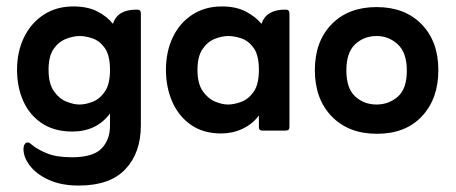

<svg xmlns="http://www.w3.org/2000/svg" viewBox="-20 -406 1417 597"><path d="M322 -53Q280 3 205 3Q149 3 110.5 -22.5Q72 -48 52.5 -91.5Q33 -135 33 -189Q33 -245 54.5 -289.5Q76 -334 115.5 -360Q155 -386 208 -386Q252 -386 282.5 -370.5Q313 -355 331 -332Q339 -355 357 -365.5Q375 -376 403 -376H408Q418 -376 418 -364V-16Q418 69 370 120Q322 171 225 171Q172 171 133.5 154Q95 137 74 110.5Q53 84 53 57Q53 49 56.5 43Q60 37 66 37Q70 37 72.5 39Q75 41 79 44Q97 59 126.5 71Q156 83 204 83Q269 83 295.5 56Q322 29 322 -15ZM227 -81Q246 -81 268 -89.5Q290 -98 306 -121Q322 -144 322 -189Q322 -234 306 -256.5Q290 -279 268 -286.5Q246 -294 228 -294Q208 -294 185 -285Q162 -276 146.5 -253.5Q131 -231 131 -189Q131 -146 147.5 -122.5Q164 -99 186.5 -90Q209 -81 227 -81Z M785 -47Q765 -20 734 -5.5Q703 9 668 9Q612 9 573.5 -18Q535 -45 515.5 -90Q496 -135 496 -189Q496 -245 517 -289.5Q538 -334 577.5 -360Q617 -386 670 -386Q714 -386 744.5 -370Q775 -354 793 -332Q801 -355 819.5 -365.5Q838 -376 864 -376H869Q880 -376 880 -364V-11Q880 0 869 0H795Q785 0 785 -11ZM689 -81Q708 -81 730.5 -89.5Q753 -98 769 -121Q785 -144 785 -189Q785 -234 769 -256.5Q753 -279 731 -286.5Q709 -294 690 -294Q670 -294 647.5 -285Q625 -276 609.5 -253Q594 -230 594 -189Q594 -146 610.5 -122.5Q627 -99 649 -90Q671 -81 689 -81Z M1152 10Q1064 10 1011.5 -44Q959 -98 959 -188Q959 -277 1011 -330.5Q1063 -384 1151 -384Q1239 -384 1291 -330.5Q1343 -277 1343 -188Q1343 -99 1292 -44.5Q1241 10 1152 10ZM1151 -81Q1189 -81 1217 -105.5Q1245 -130 1245 -186Q1245 -242 1217 -268Q1189 -294 1151 -294Q1112 -294 1084.5 -268.5Q1057 -243 1057 -187Q1057 -131 1084.5 -106Q1112 -81 1151 -81Z"/></svg>

Font: Zain
Style: Bold
Weight: 700
Designer: Zain,Boutros
Foundry: Mobile Telecommunications Company (Zain), 2024
Version: Version 1.50; ttfautohint (v1.8.4)